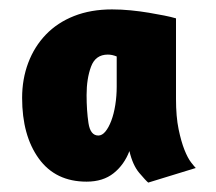

<svg xmlns="http://www.w3.org/2000/svg" viewBox="-20 -713 458 408"><path d="M354 -503Q354 -465 359.5 -438.5Q365 -412 372 -394.5Q379 -377 386 -368Q393 -359 396 -356L295 -325Q290 -329 276 -345.5Q262 -362 255 -392Q244 -363 221.5 -345Q199 -327 164 -327Q98 -327 62.5 -376Q27 -425 27 -505Q27 -545 40 -579.5Q53 -614 77.5 -639.5Q102 -665 137.5 -679Q173 -693 218 -693Q238 -693 258 -691Q278 -689 296 -686Q314 -683 329 -680Q344 -677 354 -674ZM228 -529V-593Q223 -595 218.5 -596Q214 -597 209 -597Q183 -597 173.5 -571.5Q164 -546 164 -511Q164 -478 168 -451.5Q172 -425 189 -425Q197 -425 204 -433.5Q211 -442 216.5 -456.5Q222 -471 225 -490Q228 -509 228 -529Z"/></svg>

Font: Amaranth
Style: Bold
Weight: 700
Designer: Gesine Todt
Foundry: Gesine Todt
Version: Version 1.001